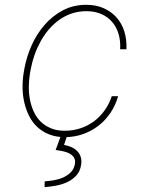

<svg xmlns="http://www.w3.org/2000/svg" viewBox="-20 -558 627 795"><path d="M248 -16.6Q282.7 -16.6 313.5 -26.9Q344.2 -37.1 369.4 -55.9Q394.5 -74.7 413.3 -101.1Q432.1 -127.4 442.9 -159.7H469.2Q458.5 -122.1 437.5 -90.8Q416.5 -59.6 387.7 -37.4Q358.9 -15.1 323.5 -2.7Q288.1 9.8 248.5 9.8Q212.4 9.8 184.3 -1.2Q156.2 -12.2 135.5 -31.2Q114.7 -50.3 101.6 -75.9Q88.4 -101.6 81.3 -130.9Q74.2 -160.2 73.5 -191.7Q72.8 -223.1 77.6 -253.9L81.1 -274.4Q89.8 -322.8 110.8 -369.9Q131.8 -417 164.1 -454.3Q196.3 -491.7 239.7 -514.9Q283.2 -538.1 337.4 -538.1Q377.9 -538.1 409.7 -523.9Q441.4 -509.8 463.1 -485.1Q484.9 -460.4 495.1 -426.8Q505.4 -393.1 503.4 -354H477.5Q479.5 -387.7 471.2 -416.5Q462.9 -445.3 444.8 -466.6Q426.8 -487.8 399.7 -499.8Q372.6 -511.7 337.9 -511.7Q305.2 -511.7 277.1 -502.2Q249 -492.7 225.3 -475.8Q201.7 -459 182.4 -436.3Q163.1 -413.6 148.4 -387.2Q133.8 -360.8 123.5 -332Q113.3 -303.2 107.9 -274.4L104 -253.9Q99.6 -227.1 99.4 -199Q99.1 -170.9 104.2 -144.5Q109.4 -118.2 120.1 -95Q130.9 -71.8 148.4 -54.4Q166 -37.1 190.7 -26.9Q215.3 -16.6 248 -16.6ZM257.8 4.4 245.1 42Q261.7 44.9 275.9 51.3Q290 57.6 299.8 67.6Q309.6 77.6 314.2 91.8Q318.8 106 315.9 124.5Q312 150.9 296.4 168.2Q280.8 185.5 259 195.8Q237.3 206.1 212.2 210.7Q187 215.3 164.6 216.8L165 192.9Q182.1 191.9 202.1 188.5Q222.2 185.1 240 177.5Q257.8 169.9 271.5 157Q285.2 144 289.6 124Q293.5 106 286.4 94.7Q279.3 83.5 266.8 77.1Q254.4 70.8 239 67.9Q223.6 64.9 210.4 63L231.9 4.4Z"/></svg>

Font: TypoPRO Roboto Mono
Style: Italic
Weight: 250
Designer: Google
Version: Version 2.000986; 2015; ttfautohint (v1.3)